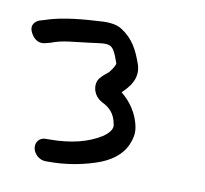

<svg xmlns="http://www.w3.org/2000/svg" viewBox="-108 -706 510 478"><g transform="rotate(10 147.0 -466.5)"><path d="M3.2 -310C5.7 -295 20.2 -282.5 35.3 -282.5H44.3C83.2 -282.5 121.3 -288.5 158.5 -300.5C196.4 -312.6 222.8 -332.3 235 -360.6C241.3 -375.1 244 -389.2 241.7 -403C235.8 -438.7 214.2 -467.3 192.2 -484.4C208.4 -499.8 232.6 -525.3 219.6 -561.4C207.9 -593.9 195.5 -620 164.1 -640.2C148.1 -650.4 126 -651.1 98.4 -648.5C45.1 -645.6 3.2 -639.2 -28.9 -628L-39.4 -625L-39.7 -624.9C-50.8 -620.9 -60.8 -610.3 -54.5 -595.1C-49.9 -584.2 -37.9 -565.4 -14.8 -572.2L-3.8 -575L-3.2 -575.2C25 -586.2 49.8 -586.5 91.4 -591.9C146.5 -599 149.1 -603.5 167 -552.6C167 -551 164.2 -542 153.3 -528.7C144.4 -521.9 137.2 -515.4 131.7 -508.8L131.5 -508.6L131.3 -508.3C125.6 -500.3 124 -490.3 126.2 -480.8C128.7 -469.1 136.8 -457.7 149.1 -451.5C168.6 -441.7 182.3 -429.4 187.2 -400.3C188.4 -393 184.1 -382.1 166.3 -369.7C133.3 -348.6 89.6 -337.5 35.1 -337.5H26.1C11.1 -337.5 0.7 -325 3.2 -310Z"/></g></svg>

Font: MewTooHand
Style: BdWideLta
Weight: 400
Designer: Mew Too, Robert Jablonski
Version: Version 0.77